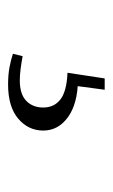

<svg xmlns="http://www.w3.org/2000/svg" viewBox="78 -120 279 475"><g transform="rotate(90 217.5 117.5)"><path d="M160 90 174 -2H202L191 81L178 64Q237 65 270 89Q303 113 303 150Q303 187 273.5 212Q244 237 189 237Q165 237 146.5 233.5Q128 230 113 225L119 201Q135 204 150.5 206Q166 208 179 208Q213 208 229.5 192Q246 176 246 150Q246 123 226 107.5Q206 92 160 90Z"/></g></svg>

Font: Noto Serif JP
Style: Regular
Weight: 400
Designer: Ryoko NISHIZUKA  (kana & ideographs); Frank Grießhammer (Latin, Greek & Cyrillic); Wenlong ZHANG  (bopomofo); Sandoll Co
Foundry: Adobe
Version: Version 2.003-H1;hotconv 1.1.1;makeotfexe 2.6.0